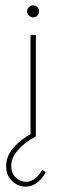

<svg xmlns="http://www.w3.org/2000/svg" viewBox="-20 -509 248 717"><path d="M81 -466Q81 -476 88 -482.5Q95 -489 104 -489Q113 -489 119.5 -482.5Q126 -476 126 -466Q126 -457 119.5 -450.5Q113 -444 104 -444Q95 -444 88 -451Q81 -458 81 -466ZM75 188Q47 188 25 167Q3 146 3 111Q3 74 30 43Q57 12 94 -8V-378H114V0Q69 25 45.5 53Q22 81 22 110Q22 138 39 154Q56 170 77 170Q96 170 111.5 157Q127 144 138 125L151 134Q140 156 120 172Q100 188 75 188Z"/></svg>

Font: Synthetic Thin
Style: Regular
Weight: 100
Designer: Santiago Orozco
Foundry: Typemade
Version: Version 2.000; ttfautohint (v1.8.4.7-5d5b)